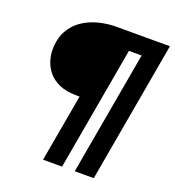

<svg xmlns="http://www.w3.org/2000/svg" viewBox="-143 -812 932 1024"><g transform="rotate(20 323.0 -300.0)"><path d="M217 100 285 -283H268Q209 -283 169.5 -300.5Q130 -318 107 -346Q84 -374 74 -406Q64 -438 64 -468Q64 -533 89 -577.5Q114 -622 155 -649Q196 -676 245 -688Q294 -700 342 -700H646L505 100H397L521 -602H449L325 100Z"/></g></svg>

Font: Rethink Sans
Style: Bold Italic
Weight: 700
Italic angle: -10°
Designer: The Rethink Sans project authors (Hans Thiessen). DM Sans designed by Colophon Foundry.
Foundry: Rethink Communications LLC
Version: Version 1.001